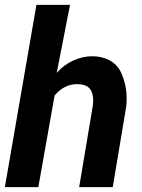

<svg xmlns="http://www.w3.org/2000/svg" viewBox="-22 -770 585 790"><path d="M202.6 -377 135.7 0H-2L127.9 -750H266.1L211.4 -470.2Q241.2 -503.9 280 -521.2Q318.8 -538.6 357.9 -538.6Q397 -538.6 428.2 -522Q459.5 -505.4 474.6 -474.6Q499 -424.3 499 -364.7Q499 -349.1 497.6 -333L441.9 0H303.7L359.9 -335Q361.3 -347.7 361.3 -358.4Q361.3 -389.6 345.9 -406.7Q330.6 -423.8 294.4 -423.8Q242.2 -423.8 202.6 -377Z"/></svg>

Font: Mardoto
Style: Bold Italic
Weight: 700
Italic angle: -12°
Designer: Christian Robertson, Vahan Hovhannisyan
Foundry: Google
Version: Version 1.000